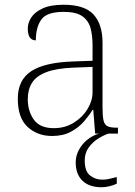

<svg xmlns="http://www.w3.org/2000/svg" viewBox="-20 -563 567 809"><path d="M199 10Q138 10 96.5 -28Q55 -66 55 -147Q55 -226 111.5 -263Q168 -300 287 -304L370 -307V-371Q370 -413 361.5 -444.5Q353 -476 327 -494.5Q301 -513 248 -513Q177 -513 154 -480.5Q131 -448 131 -393Q97 -393 97 -443Q97 -466 111.5 -489Q126 -512 159.5 -527.5Q193 -543 248 -543Q337 -543 374.5 -501.5Q412 -460 412 -383V-111Q412 -75 416 -56.5Q420 -38 432.5 -31.5Q445 -25 471 -25H477V0H381L373 -100H370Q356 -77 334 -51.5Q312 -26 279 -8Q246 10 199 10ZM207 -23Q254 -23 291 -46Q328 -69 349 -104Q370 -139 370 -174V-281L289 -278Q216 -275 174 -258.5Q132 -242 114.5 -213.5Q97 -185 97 -145Q97 -95 122.5 -59Q148 -23 207 -23ZM408 226Q356 226 327.5 198.5Q299 171 299 121Q299 93 313 67.5Q327 42 349.5 24.5Q372 7 397 0H437Q418 6 394.5 20.5Q371 35 354 58Q337 81 337 113Q337 159 359.5 176.5Q382 194 411 194Q426 194 439 191Q452 188 472 183V211Q457 218 440 222Q423 226 408 226Z"/></svg>

Font: Noto Serif Malayalam ExtraLight
Style: Regular
Weight: 200
Designer: Indian type Foundry, Jelle Bosma, Monotype Design Team
Foundry: Monotype Imaging Inc.
Version: Version 2.104; ttfautohint (v1.8.4.7-5d5b)